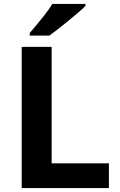

<svg xmlns="http://www.w3.org/2000/svg" viewBox="-20 -951 605 971"><path d="M89.8 0V-713.9H241.2V-125H530.8V0ZM130.4 -771V-784.2Q214.4 -881.8 245.1 -931.2H412.1V-920.9Q386.7 -895.5 325.4 -845.5Q264.2 -795.4 229.5 -771Z"/></svg>

Font: Zoram GWebM
Style: Bold
Weight: 700
Foundry: Ascender Corporation
Version: Version 1.000